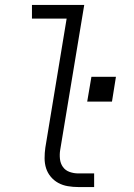

<svg xmlns="http://www.w3.org/2000/svg" viewBox="-20 -755 540 775"><path d="M296 0Q275 0 254 -3.5Q233 -7 215.5 -16.5Q198 -26 185 -41.5Q172 -57 166 -76Q160 -95 160 -116.5Q160 -138 163 -159L249 -680H109V-735H320L223 -150Q220 -132 222 -113.5Q224 -95 234 -81Q244 -67 261 -61Q278 -55 296 -55H360V0ZM332 -345 349 -445H448L432 -345Z"/></svg>

Font: Iosevka SS04 Light Oblique
Style: Regular
Weight: 300
Italic angle: -9°
Monospace: yes
Designer: Belleve Invis
Foundry: Belleve Invis
Version: Version 19.0.0; ttfautohint (v1.8.4)